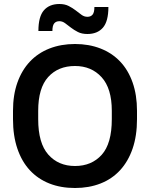

<svg xmlns="http://www.w3.org/2000/svg" viewBox="-20 -930 750 960"><path d="M355 10Q284 10 227 -12.5Q170 -35 129.5 -78.5Q89 -122 67 -186.5Q45 -251 45 -334V-376Q45 -455 67 -517Q89 -579 129.5 -622Q170 -665 227.5 -687.5Q285 -710 355 -710Q425 -710 482.5 -687.5Q540 -665 580.5 -622.5Q621 -580 643 -517.5Q665 -455 665 -376V-334Q665 -251 643 -187Q621 -123 580.5 -79Q540 -35 482.5 -12.5Q425 10 355 10ZM355 -100Q438 -100 488.5 -156Q539 -212 539 -334V-376Q539 -488 488 -544Q437 -600 355 -600Q271 -600 221 -545Q171 -490 171 -376V-334Q171 -214 221.5 -157Q272 -100 355 -100ZM417 -760Q389 -760 369.5 -770Q350 -780 334.5 -792Q319 -804 305.5 -814Q292 -824 277 -824Q260 -824 251 -813Q242 -802 242 -775H172Q172 -847 199.5 -878.5Q227 -910 277 -910Q304 -910 323.5 -900Q343 -890 358.5 -878Q374 -866 387.5 -856Q401 -846 417 -846Q434 -846 443 -857Q452 -868 452 -895H522Q522 -823 494.5 -791.5Q467 -760 417 -760Z"/></svg>

Font: PT Root UI Bold
Style: Regular
Weight: 700
Designer: Vitaly Kuzmin
Foundry: ParaType Ltd.
Version: Version 2.000G